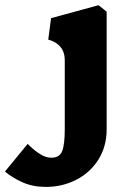

<svg xmlns="http://www.w3.org/2000/svg" viewBox="-192 -516 490 756"><path d="M63 -278.5V-7Q63 53 52.8 79Q42.5 105 10 105Q-11.5 105 -33.8 91Q-56 77 -77 56.5L-83 50.5L-172.5 159.5Q-143.5 184 -103 202Q-62.5 220 -11.5 220Q53 220 108 192Q163 164 195.5 112.2Q228 60.5 228 -7.5V-470L196 -495.5L9 -444.5L-2 -360Q22 -353.5 36.2 -341.2Q50.5 -329 56.8 -313.5Q63 -298 63 -278.5Z"/></svg>

Font: TMT Limkin
Style: Regular
Weight: 400
Designer: Gabriel Drozdov
Version: Version 1.000;Glyphs 3.1.2 (3151)